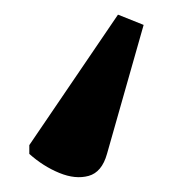

<svg xmlns="http://www.w3.org/2000/svg" viewBox="-20 -50 236 262"><path d="M141 -30 176 -16 126 160Q119 185 101 190Q83 195 61 186Q39 177 20 160V148Z"/></svg>

Font: NotoSerif-Regular
Style: Regular
Weight: 400
Designer: Monotype Design Team
Foundry: Monotype Imaging Inc.
Version: Version 2.007; ttfautohint (v1.8) -l 8 -r 50 -G 200 -x 14 -D